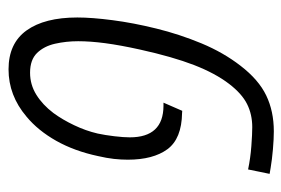

<svg xmlns="http://www.w3.org/2000/svg" viewBox="-130 -550 689 470"><g transform="rotate(-90 215.0 -315.5)"><path d="M127.9 9.8Q109.4 9.8 84 7.6Q58.6 5.4 38.6 2L23.9 -0.5L34.7 -53.2Q62.5 -47.4 92 -45.2Q121.6 -43 138.2 -43Q169.4 -43 194.8 -55.7Q220.2 -68.4 244.1 -99.6Q270 -133.3 290.3 -185.5Q310.5 -237.8 328.1 -317.4Q338.9 -366.2 343.8 -403.1Q348.6 -439.9 348.6 -469.2Q348.6 -498.5 342.5 -525.6Q336.4 -552.7 319.8 -569.8Q303.2 -586.9 271.5 -586.9Q242.2 -586.9 217.5 -571.5Q192.9 -556.2 172.9 -529.8Q156.7 -507.8 143.1 -479.2Q129.4 -450.7 122.6 -421.4Q118.7 -403.3 116 -380.6Q113.3 -357.9 113.3 -342.8Q113.3 -260.7 190.4 -260.3H198.2L178.2 -214.4L172.9 -214.8Q109.9 -215.8 84.2 -250.7Q58.6 -285.6 58.6 -347.7Q58.6 -363.8 60.5 -381.6Q62.5 -399.4 67.4 -420.4Q79.6 -478 104.7 -522.7Q129.9 -567.4 164.1 -595.7Q215.8 -639.6 279.8 -639.6Q343.3 -639.6 375 -595.5Q406.7 -551.3 406.7 -471.2Q406.7 -435.5 400.1 -385Q393.6 -334.5 379.6 -277.8Q365.7 -221.2 343.3 -167.2Q320.8 -113.3 288.6 -71.8Q254.4 -27.3 215.8 -8.8Q177.2 9.8 127.9 9.8Z"/></g></svg>

Font: Open Sans Condensed Light
Style: Italic
Weight: 300
Width: 3
Italic angle: -12°
Designer: Monotype Design Team
Foundry: Monotype Imaging Inc.
Version: Version 3.000; ttfautohint (v1.8.4)